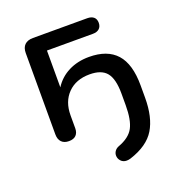

<svg xmlns="http://www.w3.org/2000/svg" viewBox="-123 -588 803 868"><g transform="rotate(-20 279.0 -154.0)"><path d="M340 179Q323 179 312.5 167.5Q302 156 302 141Q302 130 308.5 120.5Q315 111 327 106Q382 86 401.5 49.5Q421 13 421 -58V-114Q421 -184 396.5 -214.5Q372 -245 315 -245Q249 -245 210 -205.5Q171 -166 171 -100V-38Q171 -17 159.5 -5Q148 7 125 7Q102 7 89.5 -6Q77 -19 77 -43V-434Q77 -460 91 -473.5Q105 -487 131 -487H392Q412 -487 423 -477.5Q434 -468 434 -450Q434 -432 423 -422Q412 -412 392 -412H171V-235Q197 -276 240.5 -298Q284 -320 339 -320Q427 -320 471 -271Q515 -222 515 -119V-60Q515 34 480.5 91Q446 148 359 176Q349 179 340 179Z"/></g></svg>

Font: SN Pro
Style: Regular
Weight: 400
Designer: Tobias Whetton
Foundry: Supernotes
Version: Version 1.003